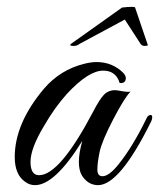

<svg xmlns="http://www.w3.org/2000/svg" viewBox="-20 -538 464 560"><path d="M279 -24Q298 -24 326 -59Q367 -110 407 -192Q411 -201 416 -202Q424 -205 424 -196Q424 -191 421 -184Q329 2 266 2Q237 2 219 -26Q210 -41 210 -66Q210 -91 220 -127Q140 2 82 2Q66 2 53 -8Q23 -29 23 -80Q23 -178 108 -279Q156 -335 226 -352Q245 -357 262 -357Q308 -357 340 -325Q350 -314 346 -304Q342 -294 329 -296Q318 -332 281 -332Q238 -332 175 -264Q139 -224 108 -170Q69 -105 69 -66Q69 -27 94 -27Q154 -27 251 -211Q270 -248 283 -261.5Q296 -275 316 -275Q320 -275 336.5 -272Q353 -269 361 -271Q343 -253 310 -189.5Q277 -126 270.5 -94.5Q264 -63 264 -43.5Q264 -24 279 -24ZM212 -410Q205 -404 195 -404Q185 -404 185 -406.5Q185 -409 187 -410L336 -516Q354 -518 364 -518Q374 -518 374 -516L410 -410Q411 -409 411 -406.5Q411 -404 402.5 -404Q394 -404 390 -410L344 -481Q225 -417 212 -410Z"/></svg>

Font: Great Vibes
Style: Regular
Weight: 400
Designer: Robert E. Leuschke
Foundry: Robert E. Leuschke
Version: Version 1.001